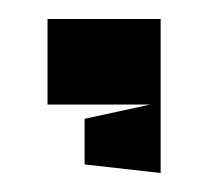

<svg xmlns="http://www.w3.org/2000/svg" viewBox="-20 -110 220 202"><path d="M69 63V15L138 0H30V-90H149V72Z"/></svg>

Font: Banana Brick
Style: Regular
Weight: 400
Designer: artmaker
Foundry: artmaker
Version: Version 4.000 2011 initial release